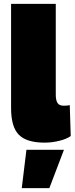

<svg xmlns="http://www.w3.org/2000/svg" viewBox="-20 -724 385 988"><path d="M267 -704V-237Q267 -208 276 -194Q285 -180 308 -180Q326 -180 339 -183L344 -24Q324 -9 285.5 0.5Q247 10 210 10Q117 10 77 -30.5Q37 -71 37 -168V-704ZM309 47 234 244H92L116 47Z"/></svg>

Font: Prodigy Sans Black
Style: Regular
Weight: 900
Designer: Wei Huang
Foundry: Wei Huang
Version: Version 1.003; ttfautohint (v1.8.3)